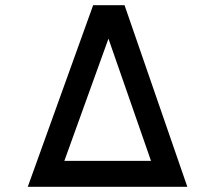

<svg xmlns="http://www.w3.org/2000/svg" viewBox="-20 -720 829 740"><path d="M460 -700 702 0H87L339 -700ZM398 -571 228 -100H562Z"/></svg>

Font: MedMera Sans Semibold
Style: Regular
Weight: 600
Designer: Kasper Nordkvist
Foundry: UNCUT.wtf
Version: Version 1.300